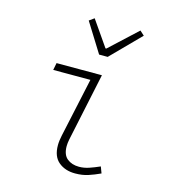

<svg xmlns="http://www.w3.org/2000/svg" viewBox="-111 -826 822 928"><g transform="rotate(15 300.0 -362.5)"><path d="M350 12Q300 12 267.5 -15Q235 -42 235 -98Q235 -110 236.5 -122Q238 -134 241 -148L305 -444H119L126 -480H353L281 -140Q279 -130 278 -121.5Q277 -113 277 -105Q277 -62 300.5 -43Q324 -24 360 -24Q385 -24 410 -32.5Q435 -41 462 -53L474 -21Q444 -7 415 2.5Q386 12 350 12ZM314 -573 223 -719 248 -737 336 -610H340L477 -737L499 -717L357 -573Z"/></g></svg>

Font: Source Code Pro ExtraLight Light
Style: Italic
Weight: 300
Italic angle: -11°
Monospace: yes
Version: Version 1.016;hotconv 1.0.116;makeotfexe 2.5.65601